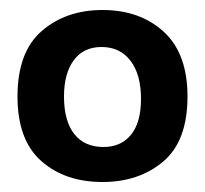

<svg xmlns="http://www.w3.org/2000/svg" viewBox="-20 -691 410 384"><path d="M185 -327Q110 -327 62.5 -369Q15 -411 15 -498Q15 -587 63.5 -629Q112 -671 185 -671Q260 -671 307.5 -627.5Q355 -584 355 -498Q355 -409 306.5 -368Q258 -327 185 -327ZM187 -397Q222 -397 242 -421.5Q262 -446 262 -493Q262 -542 241 -569.5Q220 -597 183 -597Q147 -597 127.5 -570.5Q108 -544 108 -498Q108 -449 128.5 -423Q149 -397 187 -397Z"/></svg>

Font: Bricolage Grotesque 96pt Medium
Style: Regular
Weight: 500
Designer: Mathieu Triay
Foundry: Atelier Triay
Version: Version 1.001; ttfautohint (v1.8.4.7-5d5b);gftools[0.9.33.de